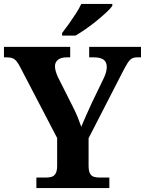

<svg xmlns="http://www.w3.org/2000/svg" viewBox="-20 -951 733 971"><path d="M164 0V-53H211Q227 -53 240 -56.5Q253 -60 261 -73Q269 -86 269 -114V-253L84 -608Q74 -628 65 -639.5Q56 -651 44.5 -656Q33 -661 13 -661H0V-714H335V-661H318Q288 -661 273 -648.5Q258 -636 258 -616Q258 -603 262.5 -588.5Q267 -574 273 -561L347 -414Q363 -383 373 -358Q383 -333 391 -310Q402 -336 415.5 -367Q429 -398 445 -432L503 -552Q514 -574 517 -589Q520 -604 520 -612Q520 -638 503.5 -649.5Q487 -661 454 -661H431V-714H693V-661H674Q657 -661 646 -654.5Q635 -648 624.5 -631Q614 -614 598 -583L428 -252V-115Q428 -86 435.5 -73Q443 -60 456 -56.5Q469 -53 484 -53H533V0ZM294 -784Q309 -803 327.5 -829Q346 -855 363.5 -882Q381 -909 391 -931H548V-921Q539 -908 517.5 -888Q496 -868 469 -846Q442 -824 414 -804.5Q386 -785 362 -771H294Z"/></svg>

Font: Noto Serif Tamil
Style: Italic
Weight: 400
Italic angle: -12°
Designer: Indian Type Foundry, Tom Grace, and the Monotype Design Team
Foundry: Monotype Imaging Inc.
Version: Version 2.003